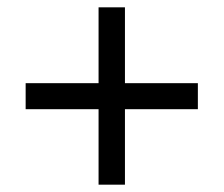

<svg xmlns="http://www.w3.org/2000/svg" viewBox="-20 -615 612 524"><path d="M321 -388H520V-317H321V-111H249V-317H50V-388H249V-595H321Z"/></svg>

Font: Noto Sans Nabataean
Style: Regular
Weight: 400
Designer: Monotype Design Team
Foundry: Monotype Imaging Inc.
Version: Version 2.001; ttfautohint (v1.8.4.7-5d5b)